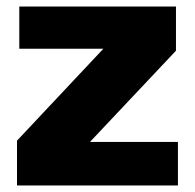

<svg xmlns="http://www.w3.org/2000/svg" viewBox="-20 -532 596 587"><path d="M524 -98V35H32V-102L296 -383H39V-512H518V-377L255 -98Z"/></svg>

Font: Lalezar
Style: Regular
Weight: 400
Designer: Borna Izadpanah
Foundry: Borna Izadpanah
Version: Version 1.003;November 28, 2018;FontCreator 11.5.0.2421 64-b